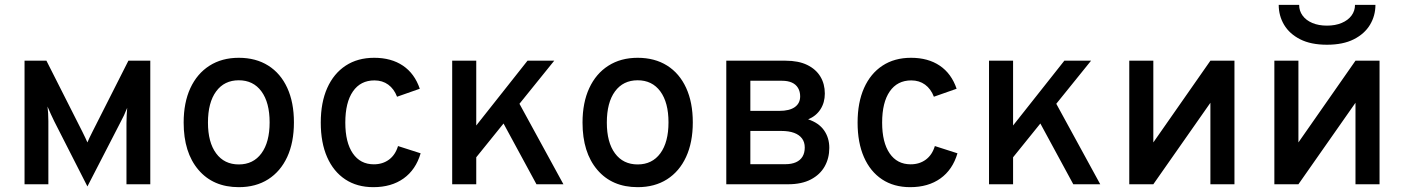

<svg xmlns="http://www.w3.org/2000/svg" viewBox="-20 -762 5806 794"><path d="M341.5 9 204.5 -260Q197 -275.5 190.2 -290.2Q183.5 -305 176.5 -321.5Q178 -309.5 179 -293.8Q180 -278 180 -261.5V0H81.5V-511H172L320.5 -217.5Q328 -202 333 -191.8Q338 -181.5 341.5 -173Q345 -181.5 349.8 -191.8Q354.5 -202 362.5 -217.5L511 -511H601.5V0H503V-253Q503 -269.5 504 -286.8Q505 -304 506 -316Q499.5 -299.5 492.5 -284.5Q485.5 -269.5 477 -254Z M967.5 12Q861.5 12 800.5 -59.8Q739.5 -131.5 739.5 -255Q739.5 -337.5 767.2 -397.5Q795 -457.5 846.2 -490.2Q897.5 -523 967.5 -523Q1038 -523 1089.2 -490.8Q1140.5 -458.5 1168 -398.5Q1195.5 -338.5 1195.5 -256Q1195.5 -173 1167.8 -113Q1140 -53 1089 -20.5Q1038 12 967.5 12ZM967.5 -82Q1027.5 -82 1061.2 -128Q1095 -174 1095 -256Q1095 -338 1061.2 -384Q1027.5 -430 967.5 -430Q907.5 -430 873.8 -384Q840 -338 840 -255Q840 -173.5 873.8 -127.8Q907.5 -82 967.5 -82Z M1524 12Q1456.5 12 1407.8 -20.2Q1359 -52.5 1332.8 -112.2Q1306.5 -172 1306.5 -255Q1306.5 -338 1333.2 -398Q1360 -458 1409.5 -490.5Q1459 -523 1527.5 -523Q1598 -523 1646.2 -490.5Q1694.5 -458 1716 -395L1622 -362Q1609.5 -394.5 1585.5 -412Q1561.5 -429.5 1528.5 -429.5Q1471 -429.5 1439.5 -384Q1408 -338.5 1408 -255Q1408 -173 1439 -127.8Q1470 -82.5 1526 -82.5Q1562.5 -82.5 1588.8 -102Q1615 -121.5 1626 -158L1719.5 -128Q1699.5 -60 1649 -24Q1598.5 12 1524 12Z M1909.5 -62V-192.5L2161.5 -511H2272ZM1850 0V-511H1949.5V0ZM2198.5 0 2040.5 -291.5 2106.5 -372.5 2310 0Z M2617 12Q2511 12 2450 -59.8Q2389 -131.5 2389 -255Q2389 -337.5 2416.8 -397.5Q2444.5 -457.5 2495.8 -490.2Q2547 -523 2617 -523Q2687.5 -523 2738.8 -490.8Q2790 -458.5 2817.5 -398.5Q2845 -338.5 2845 -256Q2845 -173 2817.2 -113Q2789.5 -53 2738.5 -20.5Q2687.5 12 2617 12ZM2617 -82Q2677 -82 2710.8 -128Q2744.5 -174 2744.5 -256Q2744.5 -338 2710.8 -384Q2677 -430 2617 -430Q2557 -430 2523.2 -384Q2489.5 -338 2489.5 -255Q2489.5 -173.5 2523.2 -127.8Q2557 -82 2617 -82Z M2983.5 0V-511H3228.5Q3282 -511 3318 -493.5Q3354 -476 3372.5 -445.5Q3391 -415 3391 -375Q3391 -338 3373 -310Q3355 -282 3322 -268.5Q3366 -254 3387.8 -223Q3409.5 -192 3409.5 -150.5Q3409.5 -108 3390.5 -74Q3371.5 -40 3333.5 -20Q3295.5 0 3239 0ZM3083 -83H3228Q3253.5 -83 3271.5 -91Q3289.5 -99 3298.8 -114.5Q3308 -130 3308 -152Q3308 -174 3296.8 -189.2Q3285.5 -204.5 3264 -212.5Q3242.5 -220.5 3210.5 -220.5H3083ZM3083 -303.5H3203Q3245 -303.5 3267 -319.2Q3289 -335 3289 -363.5Q3289 -383.5 3280.2 -398.2Q3271.5 -413 3254.8 -420.5Q3238 -428 3214.5 -428H3083Z M3744 12Q3676.5 12 3627.8 -20.2Q3579 -52.5 3552.8 -112.2Q3526.5 -172 3526.5 -255Q3526.5 -338 3553.2 -398Q3580 -458 3629.5 -490.5Q3679 -523 3747.5 -523Q3818 -523 3866.2 -490.5Q3914.5 -458 3936 -395L3842 -362Q3829.5 -394.5 3805.5 -412Q3781.5 -429.5 3748.5 -429.5Q3691 -429.5 3659.5 -384Q3628 -338.5 3628 -255Q3628 -173 3659 -127.8Q3690 -82.5 3746 -82.5Q3782.5 -82.5 3808.8 -102Q3835 -121.5 3846 -158L3939.5 -128Q3919.5 -60 3869 -24Q3818.5 12 3744 12Z M4129.5 -62V-192.5L4381.5 -511H4492ZM4070 0V-511H4169.5V0ZM4418.5 0 4260.5 -291.5 4326.5 -372.5 4530 0Z M4650 0V-511H4749.5V-173L4985.5 -511H5085V0H4985.5V-337L4749.5 0Z M5250 0V-511H5349.5V-173L5585.5 -511H5685V0H5585.5V-337L5349.5 0ZM5467.5 -577Q5401 -577 5356.8 -599.5Q5312.5 -622 5290.2 -659.5Q5268 -697 5268 -742H5352.5Q5352.5 -717 5366.8 -697.5Q5381 -678 5407 -667Q5433 -656 5467.5 -656Q5502 -656 5528.2 -667Q5554.5 -678 5569 -697.5Q5583.5 -717 5583.5 -742H5668Q5668 -697 5645.5 -659.5Q5623 -622 5578.5 -599.5Q5534 -577 5467.5 -577Z"/></svg>

Font: Overpass Medium
Style: Regular
Weight: 500
Designer: Delve Withrington, Dave Bailey, Thomas Jockin
Foundry: Delve Fonts LLC
Version: Version 4.000